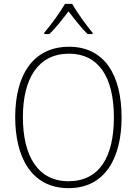

<svg xmlns="http://www.w3.org/2000/svg" viewBox="-20 -968 711 998"><path d="M355 -948H318C294 -906 243 -836 210 -798V-791H237C270 -823 308 -872 336 -909C365 -871 402 -824 435 -791H461V-798C432 -832 379 -905 355 -948ZM612 -358C612 -581 521 -725 339 -725C157 -725 59 -585 59 -359C59 -152 143 10 336 10C528 10 612 -149 612 -358ZM99 -359C99 -558 177 -689 339 -689C491 -689 572 -569 572 -358C572 -153 497 -26 336 -26C177 -26 99 -157 99 -359Z"/></svg>

Font: Noto Sans Myanmar UI SemiCondensed ExtraLight
Style: Regular
Weight: 200
Width: 4
Designer: Monotype Design Team
Foundry: Monotype Imaging Inc.
Version: Version 2.103